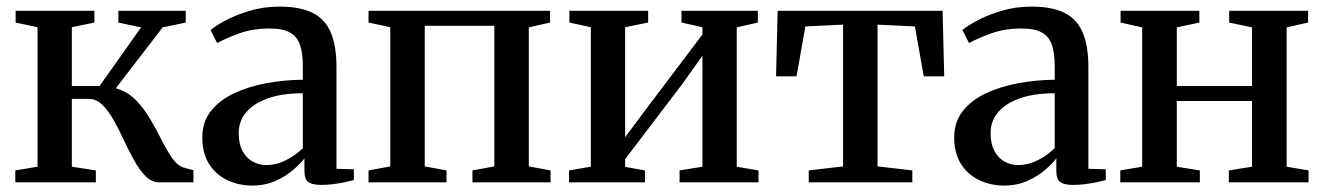

<svg xmlns="http://www.w3.org/2000/svg" viewBox="-20 -566 4110 596"><path d="M27.5 0V-37L96.5 -48.5V-481.5L28.5 -496V-532.5H273V-496L203 -481.5V-299H289L418 -481L347.5 -496V-532.5H556.5V-496L485 -481L339.5 -292Q374.5 -282.5 400 -257Q425.5 -231.5 445 -198.5Q464.5 -165.5 481 -132.8Q497.5 -100 513.5 -76.5Q529.5 -53 548.5 -46.5L580.5 -37.5V0H474.5Q451 0 432.2 -18.8Q413.5 -37.5 397 -67Q380.5 -96.5 365.2 -129.5Q350 -162.5 333.5 -192Q317 -221.5 298 -240.2Q279 -259 255.5 -259H203V-48.5L277.5 -37V0Z M762.5 10Q722 10 686.5 -6.5Q651 -23 629.5 -56.2Q608 -89.5 608 -139.5Q608 -188 635.2 -222Q662.5 -256 707.8 -277Q753 -298 808.2 -308Q863.5 -318 920 -318.5V-361.5Q920 -401 911.2 -426.8Q902.5 -452.5 880.2 -465Q858 -477.5 817.5 -477.5Q763.5 -477.5 721.8 -462Q680 -446.5 654 -432.5L633.5 -472.5Q647 -484.5 678.8 -501.8Q710.5 -519 754.2 -532.2Q798 -545.5 848 -545.5Q912 -545.5 951 -525.8Q990 -506 1007.2 -464.2Q1024.5 -422.5 1024.5 -358V-42L1078.5 -40.5V-7Q1067.5 -4 1050.8 -0.5Q1034 3 1014.8 5.5Q995.5 8 977.5 8Q950.5 8 937.8 -0.2Q925 -8.5 925 -36.5V-74.5Q914 -59.5 891.2 -39.5Q868.5 -19.5 836 -4.8Q803.5 10 762.5 10ZM808 -53.5Q836.5 -53.5 866.5 -68.2Q896.5 -83 920 -106V-276.5Q856 -276.5 811.8 -260.8Q767.5 -245 744.2 -217.5Q721 -190 721 -153Q721 -120 732.5 -98Q744 -76 763.8 -64.8Q783.5 -53.5 808 -53.5Z M1124 0V-37L1191.5 -49.5V-481.5L1124 -496V-532.5H1687.5V-496L1621.5 -481V-49.5L1689 -37V0H1446.5V-37L1514.5 -49.5V-486H1298.5V-49.5L1366 -37V0Z M1746.5 0V-37L1814 -48.5V-481.5L1747.5 -496V-532.5H1992V-496L1920.5 -481.5V-140L1981.5 -222L2160.5 -459V-481.5L2095.5 -496V-532.5H2332.5V-496L2267 -481V-48.5L2334.5 -37V0H2089.5V-37L2160.5 -48.5V-393L2097 -304L1920.5 -72V-48L1982 -37V0Z M2490.5 0V-37L2597 -49.5V-489.5L2480 -484L2452.5 -329H2389L2394 -532.5H2906L2911 -329H2847.5L2820 -484L2704 -489.5V-49.5L2812 -37V0Z M3096.5 10Q3056 10 3020.5 -6.5Q2985 -23 2963.5 -56.2Q2942 -89.5 2942 -139.5Q2942 -188 2969.2 -222Q2996.5 -256 3041.8 -277Q3087 -298 3142.2 -308Q3197.5 -318 3254 -318.5V-361.5Q3254 -401 3245.2 -426.8Q3236.5 -452.5 3214.2 -465Q3192 -477.5 3151.5 -477.5Q3097.5 -477.5 3055.8 -462Q3014 -446.5 2988 -432.5L2967.5 -472.5Q2981 -484.5 3012.8 -501.8Q3044.5 -519 3088.2 -532.2Q3132 -545.5 3182 -545.5Q3246 -545.5 3285 -525.8Q3324 -506 3341.2 -464.2Q3358.5 -422.5 3358.5 -358V-42L3412.5 -40.5V-7Q3401.5 -4 3384.8 -0.5Q3368 3 3348.8 5.5Q3329.5 8 3311.5 8Q3284.5 8 3271.8 -0.2Q3259 -8.5 3259 -36.5V-74.5Q3248 -59.5 3225.2 -39.5Q3202.5 -19.5 3170 -4.8Q3137.5 10 3096.5 10ZM3142 -53.5Q3170.5 -53.5 3200.5 -68.2Q3230.5 -83 3254 -106V-276.5Q3190 -276.5 3145.8 -260.8Q3101.5 -245 3078.2 -217.5Q3055 -190 3055 -153Q3055 -120 3066.5 -98Q3078 -76 3097.8 -64.8Q3117.5 -53.5 3142 -53.5Z M3457.5 0V-37L3525.5 -48.5V-481L3458.5 -496V-532.5H3703V-496L3633 -481V-299H3866.5V-481L3795.5 -496V-532.5H4040.5V-496L3974 -481V-48.5L4042 -37V0H3794.5V-37L3866.5 -48.5V-252.5H3633V-48.5L3704.5 -37V0Z"/></svg>

Font: Merriweather 72pt Medium
Style: Regular
Weight: 500
Version: Version 2.100